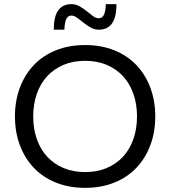

<svg xmlns="http://www.w3.org/2000/svg" viewBox="-20 -895 820 925"><path d="M390 10Q312 10 249 -15.5Q186 -41 142.5 -87Q99 -133 75.5 -196Q52 -259 52 -334Q52 -409 75.5 -472Q99 -535 142.5 -581Q186 -627 249 -652.5Q312 -678 390 -678Q468 -678 531 -652.5Q594 -627 637.5 -581Q681 -535 704.5 -472Q728 -409 728 -334Q728 -259 704.5 -196Q681 -133 637.5 -87Q594 -41 531 -15.5Q468 10 390 10ZM390 -66Q448 -66 494 -85.5Q540 -105 572.5 -140Q605 -175 622.5 -224.5Q640 -274 640 -334Q640 -394 622.5 -443.5Q605 -493 572.5 -528Q540 -563 494 -582.5Q448 -602 390 -602Q332 -602 286 -582.5Q240 -563 207.5 -528Q175 -493 157.5 -443.5Q140 -394 140 -334Q140 -274 157.5 -224.5Q175 -175 207.5 -140Q240 -105 286 -85.5Q332 -66 390 -66ZM456 -752Q435 -752 416.5 -762.5Q398 -773 382 -786Q366 -799 351.5 -809.5Q337 -820 324 -820Q309 -820 300.5 -805.5Q292 -791 290 -752H239Q239 -815 260.5 -845Q282 -875 324 -875Q345 -875 363.5 -864.5Q382 -854 398 -841Q414 -828 428 -817.5Q442 -807 456 -807Q471 -807 479.5 -821.5Q488 -836 490 -875H541Q541 -812 519.5 -782Q498 -752 456 -752Z"/></svg>

Font: Celebes
Style: Regular
Weight: 400
Designer: Anugrah Pasau
Foundry: Lafontype
Version: Version 1.000; ttfautohint (v1.8.4)